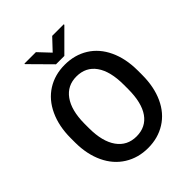

<svg xmlns="http://www.w3.org/2000/svg" viewBox="-250 -1041 1189 1189"><g transform="rotate(-45 345.0 -446.0)"><path d="M49.8 0ZM639.6 -336.9Q639.6 -232.4 603.5 -153.6Q567.4 -74.7 500.2 -32.5Q433.1 9.8 345.7 9.8Q259.3 9.8 191.7 -32.5Q124 -74.7 87.2 -152.8Q50.3 -231 49.8 -333V-373Q49.8 -477.1 86.7 -556.6Q123.5 -636.2 190.7 -678.5Q257.8 -720.7 344.7 -720.7Q431.6 -720.7 498.8 -679Q565.9 -637.2 602.5 -558.8Q639.2 -480.5 639.6 -376.5ZM516.1 -374Q516.1 -492.2 471.4 -555.2Q426.8 -618.2 344.7 -618.2Q264.6 -618.2 219.5 -555.4Q174.3 -492.7 173.3 -377.9V-336.9Q173.3 -219.7 219 -155.8Q264.6 -91.8 345.7 -91.8Q427.7 -91.8 471.9 -154.3Q516.1 -216.8 516.1 -336.9ZM345.2 -826.2 416.5 -901.9H518.1V-897L381.8 -760.7H308.6L173.3 -897.5V-901.9H273.9Z"/></g></svg>

Font: Roboto Medium
Style: Regular
Weight: 500
Designer: Google
Version: Version 2.134; 2016; ttfautohint (v1.6)